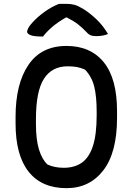

<svg xmlns="http://www.w3.org/2000/svg" viewBox="-20 -959 690 999"><path d="M326 -720Q451 -720 520 -635Q589 -550 589 -380V-346Q589 -165 517.5 -72.5Q446 20 326 20Q197 20 129 -65.5Q61 -151 61 -317V-351Q61 -523 128 -621.5Q195 -720 326 -720ZM167 -313Q167 -232 183 -180.5Q199 -129 227 -103Q264 -86 312 -86Q367 -86 405 -112Q443 -138 463 -198Q483 -258 483 -360V-376Q483 -459 470 -510Q457 -561 422 -597Q399 -607 378.5 -610.5Q358 -614 332 -614Q250 -614 208.5 -549Q167 -484 167 -339ZM287 -939H326Q349 -939 367.5 -934Q386 -929 414 -912Q449 -890 482.5 -858Q516 -826 542 -782Q516 -771 480 -771Q461 -771 449.5 -776.5Q438 -782 427 -795Q408 -815 386.5 -832Q365 -849 328 -868H323Q278 -842 249.5 -817Q221 -792 204 -769H198Q155 -769 138 -776.5Q121 -784 121 -794Q121 -800 127 -812.5Q133 -825 148 -841Q174 -870 210.5 -896.5Q247 -923 287 -939Z"/></svg>

Font: Recursive Sn Csl St Med
Style: Regular
Weight: 500
Version: Version 1.079;hotconv 1.0.112;makeotfexe 2.5.65598; ttfautoh